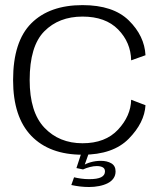

<svg xmlns="http://www.w3.org/2000/svg" viewBox="-20 -616 674 770"><path d="M311 4.5Q433.5 4.5 496.5 -59.8Q559.5 -124 563.5 -194L506 -216Q504.5 -151 453.5 -96.2Q402.5 -41.5 311 -41.5Q217.5 -41.5 158.2 -103.8Q99 -166 99 -295Q99 -431 157.5 -490.2Q216 -549.5 311 -549.5Q403 -549.5 453.8 -497.8Q504.5 -446 506 -374L563.5 -394.5Q559.5 -472 496.8 -533.8Q434 -595.5 311 -595.5Q178.5 -595.5 105.5 -522.5Q32.5 -449.5 32.5 -295Q32.5 -147 105.5 -71.2Q178.5 4.5 311 4.5ZM337.5 134Q358 134 377.2 130.2Q396.5 126.5 411.5 119Q426.5 111.5 435 99.5Q443.5 87.5 443.5 71.5Q443.5 49 426.5 39Q409.5 29 384.5 29Q363.5 29 344 34.5Q324.5 40 314.5 47.5L313 63.5Q326 57.5 340.8 53.8Q355.5 50 368 50Q383 50 392 55Q401 60 401 71.5Q401 87 385.5 94.8Q370 102.5 338 102.5Q320.5 102.5 304.8 100.2Q289 98 277 95L266 126Q282 129.5 300.2 131.8Q318.5 134 337.5 134ZM313 63.5 335.5 0H305.5L286.5 58Z"/></svg>

Font: Anybody SemiExpanded Light
Style: Regular
Weight: 300
Width: 6
Version: Version 1.113;gftools[0.9.25]